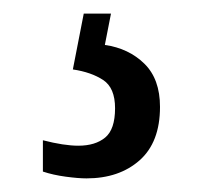

<svg xmlns="http://www.w3.org/2000/svg" viewBox="-20 -29 305 282"><path d="M107 233Q95 233 76.5 230.5Q58 228 43 223V177Q74 185 95 185Q120 185 134.5 173Q149 161 149 130Q149 100 131.5 88.5Q114 77 87 73L103 -9H143L134 37Q169 42 192 64.5Q215 87 215 128Q215 180 185 206.5Q155 233 107 233Z"/></svg>

Font: Noto Serif Myanmar ExtraCondensed Medium
Style: Regular
Weight: 500
Width: 2
Designer: Ben Mitchell and the Monotype Design Team
Foundry: Monotype Imaging Inc.
Version: Version 2.106; ttfautohint (v1.8.4.7-5d5b)